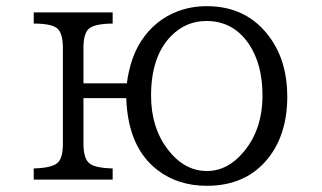

<svg xmlns="http://www.w3.org/2000/svg" viewBox="-20 -580 1040 620"><path d="M249.5 -311H389.6Q400.4 -392.1 435.1 -446.3Q479.5 -515.1 553.7 -543.5Q598.1 -560.1 647.5 -560.1Q779.3 -560.1 852.5 -457.5Q907.7 -380.4 907.7 -268.6Q907.7 -147 846.2 -69.3Q774.9 20 647.9 20Q555.2 20 489.3 -30.3Q393.1 -103.5 387.7 -263.2H249.5V-116.2Q249.5 -68.4 268.6 -52.7Q286.1 -37.6 343.8 -36.1V0H88.9V-36.1Q150.4 -37.6 167.5 -55.7Q183.1 -71.8 183.1 -116.2V-425.3Q183.1 -473.6 164.1 -488.8Q145 -503.9 88.9 -503.9V-540H343.8V-503.9Q282.2 -503.4 265.1 -485.4Q249.5 -469.2 249.5 -425.3ZM646.5 -512.2Q580.1 -512.2 532.2 -463.4Q467.8 -397.5 467.8 -271Q467.8 -168.5 521.5 -97.7Q575.2 -27.8 647.9 -27.8Q715.3 -27.8 766.6 -89.4Q827.6 -161.6 827.6 -272Q827.6 -373 783.2 -438.5Q732.9 -512.2 646.5 -512.2Z"/></svg>

Font: BIZ UDPMincho
Style: Regular
Weight: 400
Designer: TypeBank Co., Ltd.
Foundry: Morisawa Inc.
Version: Version 1.06